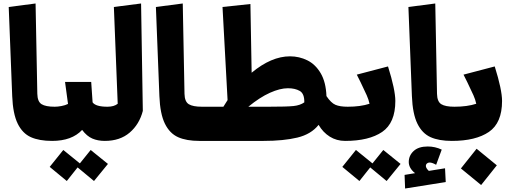

<svg xmlns="http://www.w3.org/2000/svg" viewBox="-20 -808 2944 1101"><path d="M30 -768 184 -788 194 -270Q195 -225 218.5 -210.5Q242 -196 294 -196L299 -82L279 0Q205 0 157 -21.5Q109 -43 81.5 -99Q54 -155 50 -257Z M601 -82 581 0Q541 0 509.5 -13.5Q478 -27 451 -63Q392 0 279 0L259 -81L294 -196Q311 -196 332.5 -200Q354 -204 370 -212L353 -338H503L511 -221Q529 -196 596 -196ZM519 230 425 152 363 230 265 149 343 52 438 129 500 52 599 132Z M561 -81 596 -196Q634 -196 655 -213L633 -768L789 -788L799 -172Q779 -95 723.5 -47.5Q668 0 581 0Z M874 -768 1028 -788 1038 -270Q1039 -225 1062.5 -210.5Q1086 -196 1138 -196L1143 -82L1123 0Q1049 0 1001 -21.5Q953 -43 925.5 -99Q898 -155 894 -257Z M1979 -77 1959 0Q1910 0 1871 -24.5Q1832 -49 1807 -92Q1764 -38 1685 -19Q1606 0 1491 0H1123L1103 -78L1138 -196H1261Q1279 -226 1285 -234L1256 -768L1416 -785L1423 -391Q1536 -485 1643 -485Q1696 -485 1742.5 -462Q1789 -439 1819 -388Q1849 -337 1852 -257Q1878 -218 1903.5 -207Q1929 -196 1974 -196ZM1631 -302Q1586 -302 1528 -276Q1470 -250 1404 -196H1521Q1626 -196 1663.5 -200Q1701 -204 1725 -221Q1726 -271 1699 -286.5Q1672 -302 1631 -302Z M1939 -85 1974 -196Q2047 -196 2099 -213Q2094 -237 2083 -261.5Q2072 -286 2048 -336L2026 -380L2205 -427Q2247 -293 2247 -229Q2247 -103 2171.5 -51.5Q2096 0 1959 0ZM2197 230 2103 152 2041 230 1943 149 2021 52 2116 129 2178 52 2277 132Z M2322 -768 2476 -788 2486 -270Q2487 -225 2510.5 -210.5Q2534 -196 2586 -196L2591 -82L2571 0Q2497 0 2449 -21.5Q2401 -43 2373.5 -99Q2346 -155 2342 -257ZM2536 236 2303 273 2300 195 2360 185Q2324 156 2324 121Q2324 84 2352 58Q2380 32 2433 32Q2475 32 2513 50L2481 137Q2458 124 2444 124Q2434 124 2428 129.5Q2422 135 2422 143Q2422 156 2439 172L2532 157Z M2551 -85 2586 -196Q2659 -196 2711 -213Q2706 -237 2695 -261.5Q2684 -286 2660 -336L2638 -380L2817 -427Q2859 -293 2859 -229Q2859 -103 2783.5 -51.5Q2708 0 2571 0ZM2623 158 2713 45 2829 140 2739 253Z"/></svg>

Font: FiraGO Heavy
Style: Italic
Weight: 900
Italic angle: -8°
Designer: bBox Type GmbH
Foundry: bBox Type GmbH
Version: Version 1.001